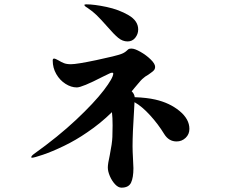

<svg xmlns="http://www.w3.org/2000/svg" viewBox="-20 -846 1040 885"><path d="M369 -823Q369 -826 378 -826Q414 -826 471 -814Q528 -802 572.5 -776Q617 -750 617 -710Q617 -689 603.5 -672Q590 -655 568 -655Q545 -655 525 -671.5Q505 -688 474 -724Q444 -758 425.5 -776Q407 -794 383 -810Q369 -818 369 -823ZM853 -252Q853 -227 835.5 -210.5Q818 -194 794 -194Q758 -194 737 -228Q709 -274 671.5 -315Q634 -356 600 -375Q600 -368 598 -338Q591 -231 591 -172Q591 -151 593 -115Q595 -85 595 -71Q595 -27 584 -4Q573 19 540 19Q525 19 510.5 3.5Q496 -12 486.5 -34Q477 -56 477 -74Q477 -91 486 -131Q497 -186 498 -215Q499 -235 499 -268Q499 -305 496 -329Q443 -277 382 -236Q330 -200 275 -173.5Q220 -147 178.5 -133Q137 -119 128 -119Q124 -119 124 -121Q124 -127 136 -136Q248 -216 331 -294Q414 -372 458 -429.5Q502 -487 502 -507Q502 -511 497 -511Q492 -511 484 -507L453 -492Q358 -443 334 -443Q308 -443 282 -459.5Q256 -476 239.5 -504.5Q223 -533 223 -567Q223 -576 229 -576Q235 -576 249 -568Q262 -560 274.5 -555Q287 -550 307 -550Q334 -550 424.5 -569Q515 -588 541 -598Q556 -604 566 -614Q571 -619 574.5 -620.5Q578 -622 587 -622Q601 -622 627.5 -607Q654 -592 674.5 -572Q695 -552 695 -538Q695 -527 687.5 -520Q680 -513 664 -502Q649 -494 636 -482Q632 -479 612 -455Q607 -450 601 -442Q595 -434 587 -425Q599 -414 601 -398Q657 -396 696 -387Q762 -372 807.5 -334.5Q853 -297 853 -252Z"/></svg>

Font: Shippori Antique
Style: Regular
Weight: 400
Designer: FONTDASU
Foundry: FONTDASU / Google Inc. / but / Adobe
Version: Version 2.001